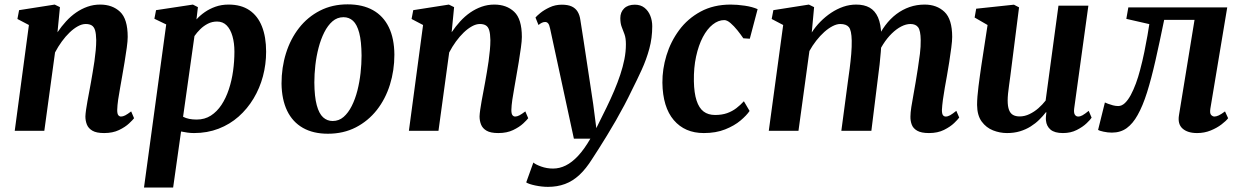

<svg xmlns="http://www.w3.org/2000/svg" viewBox="-20 -586 5568 860"><path d="M237.5 -441.5Q255 -467.5 275.8 -490.2Q296.5 -513 320.8 -529.8Q345 -546.5 372 -556Q399 -565.5 428.5 -565.5Q483.5 -565.5 517.8 -533.2Q552 -501 552 -420.5Q552 -403 547.8 -372.2Q543.5 -341.5 538 -307.8Q532.5 -274 527.5 -246.5Q523.5 -221.5 518.2 -193.5Q513 -165.5 509.2 -139.5Q505.5 -113.5 505 -93.5Q505 -76 510 -70Q515 -64 522 -64Q530.5 -64 540.8 -69.2Q551 -74.5 567.5 -87L580.5 -56.5Q575.5 -49.5 558.2 -33.2Q541 -17 513 -3.5Q485 10 446.5 10Q412 10 394 -0.5Q376 -11 369.2 -28Q362.5 -45 362.5 -64.5Q363 -77 365.5 -94.8Q368 -112.5 371.8 -133.2Q375.5 -154 379.8 -176Q384 -198 387.5 -218Q391 -239 395.2 -262.8Q399.5 -286.5 403 -311.8Q406.5 -337 408.8 -361Q411 -385 411 -406.5Q410.5 -435 405.8 -450.5Q401 -466 390.8 -472.2Q380.5 -478.5 364 -478.5Q347 -478.5 328.5 -468.2Q310 -458 291.8 -440.5Q273.5 -423 256.8 -400Q240 -377 226.5 -351L178.5 0H46L109.5 -474L58 -501L65.5 -540.5L225 -565.5L248.5 -554Z M625 254 724.5 -476.5 671.5 -502 679 -540.5 844 -565.5 866.5 -554 860 -499Q875.5 -516.5 897 -531.5Q918.5 -546.5 945.2 -556Q972 -565.5 1004 -565.5Q1060 -565.5 1097.2 -540.2Q1134.5 -515 1153.2 -467.8Q1172 -420.5 1172 -354.5Q1172 -298 1157.8 -244.5Q1143.5 -191 1115.8 -144.8Q1088 -98.5 1048.8 -63.8Q1009.5 -29 959 -9.5Q908.5 10 849 10Q835 10 820 8Q805 6 791 3L755.5 254ZM800 -63Q812.5 -56.5 827.5 -53.5Q842.5 -50.5 861 -50.5Q897 -50.5 924.5 -68.2Q952 -86 972 -116.2Q992 -146.5 1005 -185.8Q1018 -225 1024 -268.2Q1030 -311.5 1030 -354.5Q1030 -393.5 1021.2 -424Q1012.5 -454.5 995.5 -472Q978.5 -489.5 952 -489.5Q930 -489.5 911 -479.8Q892 -470 877 -455.2Q862 -440.5 851 -424.5Z M1537 -566.5Q1604 -566.5 1650.5 -540.5Q1697 -514.5 1721.5 -464.2Q1746 -414 1746.5 -341Q1746.5 -270.5 1726.5 -206.5Q1706.5 -142.5 1667.8 -93.2Q1629 -44 1573.8 -15.5Q1518.5 13 1448.5 13Q1383 13 1336.8 -13.2Q1290.5 -39.5 1266.2 -89.8Q1242 -140 1241 -211.5Q1241 -283.5 1261 -347.5Q1281 -411.5 1319.5 -460.8Q1358 -510 1413 -538.2Q1468 -566.5 1537 -566.5ZM1518.5 -509Q1490.5 -509 1469.2 -490.5Q1448 -472 1432.5 -441.2Q1417 -410.5 1407 -372.2Q1397 -334 1392.5 -293.8Q1388 -253.5 1388 -216.5Q1388.5 -152.5 1398.8 -114.8Q1409 -77 1427.2 -60.5Q1445.5 -44 1470 -44Q1498 -44 1519 -62.2Q1540 -80.5 1555.5 -111.2Q1571 -142 1580.8 -180.2Q1590.5 -218.5 1595 -259Q1599.5 -299.5 1599.5 -337Q1599 -401.5 1589 -439Q1579 -476.5 1561.2 -492.8Q1543.5 -509 1518.5 -509Z M2003 -441.5Q2020.5 -467.5 2041.2 -490.2Q2062 -513 2086.2 -529.8Q2110.5 -546.5 2137.5 -556Q2164.5 -565.5 2194 -565.5Q2249 -565.5 2283.2 -533.2Q2317.5 -501 2317.5 -420.5Q2317.5 -403 2313.2 -372.2Q2309 -341.5 2303.5 -307.8Q2298 -274 2293 -246.5Q2289 -221.5 2283.8 -193.5Q2278.5 -165.5 2274.8 -139.5Q2271 -113.5 2270.5 -93.5Q2270.5 -76 2275.5 -70Q2280.5 -64 2287.5 -64Q2296 -64 2306.2 -69.2Q2316.5 -74.5 2333 -87L2346 -56.5Q2341 -49.5 2323.8 -33.2Q2306.5 -17 2278.5 -3.5Q2250.5 10 2212 10Q2177.5 10 2159.5 -0.5Q2141.5 -11 2134.8 -28Q2128 -45 2128 -64.5Q2128.5 -77 2131 -94.8Q2133.5 -112.5 2137.2 -133.2Q2141 -154 2145.2 -176Q2149.5 -198 2153 -218Q2156.5 -239 2160.8 -262.8Q2165 -286.5 2168.5 -311.8Q2172 -337 2174.2 -361Q2176.5 -385 2176.5 -406.5Q2176 -435 2171.2 -450.5Q2166.5 -466 2156.2 -472.2Q2146 -478.5 2129.5 -478.5Q2112.5 -478.5 2094 -468.2Q2075.5 -458 2057.2 -440.5Q2039 -423 2022.2 -400Q2005.5 -377 1992 -351L1944 0H1811.5L1875 -474L1823.5 -501L1831 -540.5L1990.5 -565.5L2014 -554Z M2444 -458Q2440.5 -475 2435.2 -481.2Q2430 -487.5 2422 -487.5Q2414.5 -487.5 2407.5 -484.2Q2400.5 -481 2392 -474L2378.5 -507.5Q2383.5 -514 2400.2 -527.8Q2417 -541.5 2442 -553.2Q2467 -565 2496.5 -565Q2524 -565 2541 -557Q2558 -549 2567.2 -533.8Q2576.5 -518.5 2579.5 -497Q2587 -450 2594.2 -402.8Q2601.5 -355.5 2608.5 -308.5Q2615.5 -261.5 2622.8 -214.2Q2630 -167 2637 -120L2651 -12L2697 -105Q2715.5 -143 2731 -179.5Q2746.5 -216 2758.2 -251.2Q2770 -286.5 2776.8 -320.5Q2783.5 -354.5 2783.5 -387.5Q2783.5 -415.5 2777.2 -432.5Q2771 -449.5 2764.8 -465.2Q2758.5 -481 2758.5 -505Q2758.5 -531.5 2775.5 -548.2Q2792.5 -565 2823.5 -565Q2849.5 -565 2866.8 -551.2Q2884 -537.5 2892.8 -515.5Q2901.5 -493.5 2901.5 -468.5Q2901.5 -416 2888.5 -368Q2875.5 -320 2854.5 -274Q2833.5 -228 2810 -181.5Q2795 -150 2776.8 -115.5Q2758.5 -81 2738.8 -46.5Q2719 -12 2699.5 19.8Q2680 51.5 2663 78.5Q2646 105.5 2633 125Q2605 170 2575 197.8Q2545 225.5 2510.5 238.2Q2476 251 2434.5 251Q2407.5 251 2377.8 244.8Q2348 238.5 2337 231L2369 142Q2379 151 2404.2 160Q2429.5 169 2457 169Q2486.5 169 2514.2 155.2Q2542 141.5 2569.5 112Q2597 82.5 2624.5 35H2550.5Z M3132.5 10Q3047.5 10 2998 -48Q2948.5 -106 2947 -215.5Q2946.5 -276 2965.2 -337.8Q2984 -399.5 3022 -451Q3060 -502.5 3118 -534Q3176 -565.5 3253 -565.5Q3282 -565.5 3316 -560.5Q3350 -555.5 3373.5 -545L3338.5 -412.5L3309.5 -414.5Q3298 -431.5 3282.8 -450.5Q3267.5 -469.5 3252 -482.8Q3236.5 -496 3224 -496Q3197.5 -496 3172.5 -476.2Q3147.5 -456.5 3128.2 -420Q3109 -383.5 3098 -333.2Q3087 -283 3088 -222.5Q3089 -169.5 3100 -135.8Q3111 -102 3131.5 -86.5Q3152 -71 3183 -71Q3213.5 -71 3236.8 -79.2Q3260 -87.5 3278.2 -101.5Q3296.5 -115.5 3312 -132.5L3337.5 -89Q3324.5 -69.5 3297 -46.2Q3269.5 -23 3228.2 -6.5Q3187 10 3132.5 10Z M3626.5 -554 3616 -440.5Q3632.5 -466.5 3654.8 -489Q3677 -511.5 3703 -528.8Q3729 -546 3757.2 -555.8Q3785.5 -565.5 3815 -565.5Q3851 -565.5 3875.2 -551.8Q3899.5 -538 3912.8 -508Q3926 -478 3927.5 -427.5Q3928 -420.5 3927.8 -412.5Q3927.5 -404.5 3927 -396Q3926.5 -387.5 3925.5 -379L3906.5 -405Q3923 -442.5 3945.2 -472.2Q3967.5 -502 3995 -522.8Q4022.5 -543.5 4054.2 -554.5Q4086 -565.5 4121.5 -565.5Q4176 -565.5 4210.5 -532.8Q4245 -500 4245 -420.5Q4245 -403 4241 -372.5Q4237 -342 4231.8 -308.2Q4226.5 -274.5 4221.5 -246.5Q4217 -221.5 4212 -193.5Q4207 -165.5 4203.5 -139.5Q4200 -113.5 4199 -93.5Q4199 -76 4203.8 -70Q4208.5 -64 4216 -64Q4225.5 -64 4235.8 -69.8Q4246 -75.5 4263.5 -89.5L4276.5 -59.5Q4271 -51.5 4254 -35Q4237 -18.5 4208.5 -4.2Q4180 10 4141 10Q4106.5 10 4088.2 -0.5Q4070 -11 4063.8 -28Q4057.5 -45 4058 -64Q4058 -81 4062 -106.8Q4066 -132.5 4071.5 -161.8Q4077 -191 4081.5 -219Q4086 -246.5 4091.2 -279.2Q4096.5 -312 4100.5 -345Q4104.5 -378 4104 -406.5Q4103.5 -449 4092.5 -463.8Q4081.5 -478.5 4058 -478.5Q4038.5 -478.5 4017 -467.5Q3995.5 -456.5 3974.5 -436Q3953.5 -415.5 3935.8 -387.8Q3918 -360 3906 -326.5L3928 -403.5Q3927.5 -380.5 3925.2 -353.2Q3923 -326 3920 -298.2Q3917 -270.5 3913.5 -246L3883 0H3748.5L3777.5 -218Q3781.5 -246 3785.8 -278.8Q3790 -311.5 3792.8 -344Q3795.5 -376.5 3795 -404.5Q3794 -450.5 3782.2 -464.5Q3770.5 -478.5 3743.5 -478.5Q3728 -478.5 3709.5 -469Q3691 -459.5 3672.2 -442.8Q3653.5 -426 3636.2 -404Q3619 -382 3605.5 -357.5L3556.5 0H3423.5L3488 -474L3436.5 -501L3444 -540.5L3603 -565.5Z M4490.5 10Q4458.5 10 4428 -2Q4397.5 -14 4377.2 -41.5Q4357 -69 4356.5 -116Q4356.5 -133.5 4358.2 -154.5Q4360 -175.5 4362.8 -198.8Q4365.5 -222 4369 -245.8Q4372.5 -269.5 4375.5 -291.5L4403.5 -474L4345.5 -507.5L4352.5 -547L4521.5 -565L4544.5 -553L4511 -289Q4508.5 -267.5 4505.5 -245.8Q4502.5 -224 4499.8 -204Q4497 -184 4495.2 -166.8Q4493.5 -149.5 4493.5 -136.5Q4493.5 -109.5 4499.5 -93.8Q4505.5 -78 4517.5 -71.2Q4529.5 -64.5 4547.5 -64.5Q4569.5 -64.5 4591 -74.8Q4612.5 -85 4631 -101.2Q4649.5 -117.5 4663.5 -135.5L4721 -560.5H4855L4791.5 -100.5Q4789 -81.5 4794.2 -72.8Q4799.5 -64 4809.5 -64Q4818.5 -64 4828.5 -69.5Q4838.5 -75 4856.5 -89.5L4869.5 -59Q4864.5 -50.5 4847.2 -34Q4830 -17.5 4803 -3.8Q4776 10 4741 10Q4704 10 4685.8 -5.2Q4667.5 -20.5 4665 -46.5Q4664.5 -49 4664.5 -53.2Q4664.5 -57.5 4664.8 -62.5Q4665 -67.5 4665.8 -72.8Q4666.5 -78 4667 -82.5L4665 -83.5Q4652 -66.5 4635 -49.8Q4618 -33 4596.5 -19.5Q4575 -6 4548.8 2Q4522.5 10 4490.5 10Z M5401.5 -100Q5398 -78 5405 -71Q5412 -64 5419.5 -64Q5428 -64 5439.2 -69.2Q5450.5 -74.5 5467 -87L5481 -56.5Q5472 -44.5 5451.5 -28.8Q5431 -13 5402.8 -1.5Q5374.5 10 5342 10Q5299.5 10 5276.8 -10.2Q5254 -30.5 5261 -71L5330.5 -497H5194.5Q5174 -396.5 5155.5 -315Q5137 -233.5 5117.8 -172.2Q5098.5 -111 5075.5 -70.5Q5054.5 -32.5 5026.8 -12.2Q4999 8 4960.5 8Q4942 8 4922.8 3.8Q4903.5 -0.5 4898.5 -4L4929 -127Q4933 -125 4943 -121.2Q4953 -117.5 4965 -114.2Q4977 -111 4988.5 -111Q5004.5 -111 5018.5 -124.2Q5032.5 -137.5 5044.8 -160.2Q5057 -183 5067.8 -212Q5078.5 -241 5086.5 -272Q5097.5 -313 5105.8 -353.8Q5114 -394.5 5119.8 -427.5Q5125.5 -460.5 5128 -478L5025 -501.5L5034 -553H5477Z"/></svg>

Font: Merriweather 24pt
Style: Bold Italic
Weight: 700
Italic angle: -7.8°
Designer: Eben Sorkin
Foundry: Eben Sorkin
Version: Version 2.101